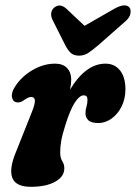

<svg xmlns="http://www.w3.org/2000/svg" viewBox="-20 -692 510 721"><path d="M46 -307.5Q29 -308 25.2 -325.8Q21.5 -343.5 36 -366Q60.5 -404.5 102 -428.8Q143.5 -453 187 -453Q216 -453 231.8 -436.5Q247.5 -420 247.5 -393Q247.5 -377.5 243 -355.5Q302 -453 376 -453Q410.5 -453 430.8 -427.5Q451 -402 451 -357Q451 -320 436.2 -291.2Q421.5 -262.5 398.2 -246.2Q375 -230 350 -230Q322.5 -230 311.8 -240.5Q301 -251 301 -266Q301 -280 304.8 -291.8Q308.5 -303.5 308.5 -318Q308.5 -334 294.5 -334Q279 -334 261.5 -307.8Q244 -281.5 225.5 -222.5Q214 -186.5 210 -163.5Q206 -140.5 206 -120Q206 -99 213.8 -87Q221.5 -75 221.5 -60Q221.5 -28.5 187 -9.5Q152.5 9.5 96.5 9.5Q39 9.5 26.2 -24.2Q13.5 -58 40 -121.5L98 -267Q112 -301 111 -314.5Q110 -328 97 -328Q86 -328 65 -312.5Q55 -306.5 46 -307.5ZM350.5 -523.5Q330 -506 313.5 -494.5Q297 -483 277 -483Q256.5 -483 245.2 -493.8Q234 -504.5 224.5 -523.5L178 -616Q171 -629.5 172.2 -642.2Q173.5 -655 183.5 -663.5Q205 -681 229 -659.5L297.5 -595L410 -659.5Q451 -682 466.5 -663.5Q472 -656 469.8 -641.2Q467.5 -626.5 451 -612Z"/></svg>

Font: Fraunces 144pt SuperSoft
Style: Bold Italic
Weight: 700
Italic angle: -16°
Version: Version 1.000;[0bf87f6ff]